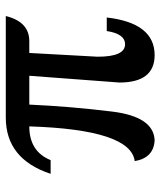

<svg xmlns="http://www.w3.org/2000/svg" viewBox="33 -555 544 650"><g transform="rotate(-90 305.0 -230.0)"><path d="M443.4 21.5Q350.6 21.5 350.6 -97.7L373.5 -402.8H275.9Q269.5 -261.7 252.2 -121.8Q234.9 18.1 155.3 21.5Q95.7 18.6 84.5 -45.9Q191.4 -59.6 202.1 -402.8Q117.2 -402.8 87.9 -330.6H41.5Q91.8 -482.4 231.9 -482.4H575.7Q556.2 -402.8 490.7 -402.8H450.7L438 -171.4Q438 -78.6 480 -78.6Q515.6 -78.6 524.9 -140.6H570.8Q552.2 21.5 443.4 21.5Z"/></g></svg>

Font: Kelvinch
Style: Bold
Weight: 700
Designer: Paul James Miller
Foundry: High-Logic / Made with FontCreator
Version: Version 3.501;March 28, 2021;FontCreator 13.0.0.2683 64-bit